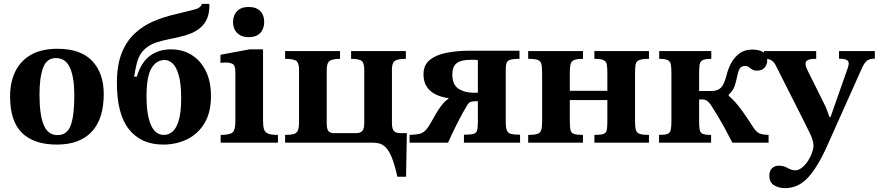

<svg xmlns="http://www.w3.org/2000/svg" viewBox="-20 -737 4540 992"><path d="M274 10Q156 10 94 -50Q32 -110 32 -240Q32 -310 58 -365.5Q84 -421 138.5 -453Q193 -485 277 -485Q397 -485 456.5 -422Q516 -359 516 -251Q516 -123 454 -56.5Q392 10 274 10ZM277 -39Q327 -39 345.5 -89.5Q364 -140 364 -243Q364 -337 341.5 -387Q319 -437 269 -437Q221 -437 202.5 -386.5Q184 -336 184 -250Q184 -143 206 -91Q228 -39 277 -39Z M823 10Q710 10 647 -68Q584 -146 584 -308Q584 -400 608.5 -462Q633 -524 676 -564Q719 -604 773 -627Q827 -650 885 -663Q950 -679 984 -687.5Q1018 -696 1023 -717H1061Q1062 -713 1062 -709.5Q1062 -706 1062 -704Q1061 -658 1043.5 -628Q1026 -598 997.5 -580.5Q969 -563 933.5 -553Q898 -543 860 -536Q823 -529 785.5 -517Q748 -505 720 -475.5Q692 -446 681 -385L673 -341H687Q709 -415 754.5 -448.5Q800 -482 863 -482Q923 -482 969.5 -453.5Q1016 -425 1043 -371Q1070 -317 1070 -240Q1070 -155 1036 -99.5Q1002 -44 946 -17Q890 10 823 10ZM827 -40Q852 -40 872 -57.5Q892 -75 904 -116.5Q916 -158 916 -229Q916 -303 904 -346.5Q892 -390 872.5 -408.5Q853 -427 831 -427Q788 -427 762.5 -384.5Q737 -342 737 -238Q737 -144 759.5 -92Q782 -40 827 -40Z M1416 0H1120V-40Q1169 -40 1182.5 -53.5Q1196 -67 1196 -110V-365Q1196 -399 1182 -406.5Q1168 -414 1145 -414Q1135 -414 1127 -413Q1119 -412 1119 -412V-454L1269 -482H1339V-113Q1339 -84 1344.5 -68Q1350 -52 1366.5 -46Q1383 -40 1416 -40ZM1264 -545Q1227 -545 1205.5 -566.5Q1184 -588 1184 -623Q1184 -658 1205 -679.5Q1226 -701 1264 -701Q1304 -701 1324.5 -680Q1345 -659 1345 -624Q1345 -588 1324.5 -566.5Q1304 -545 1264 -545Z M2078 176H2033Q2019 112 2004 76Q1989 40 1972.5 24Q1956 8 1938.5 4Q1921 0 1903 0H1453V-40Q1481 -40 1496.5 -44Q1512 -48 1518.5 -61.5Q1525 -75 1525 -105V-377Q1525 -416 1507.5 -424.5Q1490 -433 1453 -433V-473H1737V-433Q1699 -433 1683.5 -422.5Q1668 -412 1668 -375V-101Q1668 -70 1677 -59.5Q1686 -49 1706 -49H1818Q1841 -49 1851.5 -60Q1862 -71 1862 -102V-374Q1862 -412 1848.5 -422.5Q1835 -433 1794 -433V-473H2077V-433Q2035 -433 2020 -422.5Q2005 -412 2005 -378V-101Q2005 -72 2015 -60.5Q2025 -49 2048 -49H2082Z M2295 0H2096V-40Q2129 -41 2147.5 -45.5Q2166 -50 2179.5 -64.5Q2193 -79 2209 -108Q2236 -158 2256 -185.5Q2276 -213 2297 -227V-230Q2265 -234 2235.5 -247Q2206 -260 2187 -286Q2168 -312 2168 -353Q2168 -402 2202 -428.5Q2236 -455 2290.5 -465Q2345 -475 2407 -475H2664V-433Q2620 -433 2606.5 -424Q2593 -415 2593 -381V-107Q2593 -77 2599 -63Q2605 -49 2621 -45Q2637 -41 2667 -41V0H2377V-41Q2410 -41 2425.5 -45Q2441 -49 2445 -63.5Q2449 -78 2449 -107V-214H2439Q2420 -214 2410.5 -210Q2401 -206 2393 -192Q2387 -183 2371.5 -155Q2356 -127 2336 -87Q2316 -47 2295 0ZM2424 -258H2449V-426Q2442 -428 2431.5 -428Q2421 -428 2411 -428Q2362 -428 2339.5 -410.5Q2317 -393 2317 -353Q2317 -299 2349 -278.5Q2381 -258 2424 -258Z M2992 0H2709V-40Q2741 -40 2756 -45Q2771 -50 2776 -64.5Q2781 -79 2781 -109V-360Q2781 -391 2777 -406.5Q2773 -422 2758 -427.5Q2743 -433 2709 -433V-473H2992V-433Q2960 -433 2945.5 -426.5Q2931 -420 2927.5 -404.5Q2924 -389 2924 -360V-268H3118V-360Q3118 -389 3115 -404.5Q3112 -420 3098 -426.5Q3084 -433 3051 -433V-473H3333V-433Q3298 -433 3282.5 -426.5Q3267 -420 3264 -404.5Q3261 -389 3261 -360V-112Q3261 -81 3265.5 -65.5Q3270 -50 3285.5 -45Q3301 -40 3333 -40V0H3051V-40Q3084 -40 3098 -45Q3112 -50 3115 -65.5Q3118 -81 3118 -112V-220H2924V-112Q2924 -81 2927.5 -65.5Q2931 -50 2945.5 -45Q2960 -40 2992 -40Z M3654 0H3385V-40Q3415 -40 3428.5 -45Q3442 -50 3445.5 -66Q3449 -82 3449 -113V-359Q3449 -388 3446 -404Q3443 -420 3430 -426.5Q3417 -433 3386 -433V-473H3655V-433Q3624 -433 3611 -426.5Q3598 -420 3595 -404Q3592 -388 3592 -359V-267H3657Q3689 -267 3706 -285Q3723 -303 3735 -353Q3742 -381 3757.5 -410.5Q3773 -440 3800 -460.5Q3827 -481 3868 -481Q3883 -481 3900.5 -477Q3918 -473 3931 -461Q3944 -449 3944 -425Q3944 -403 3930.5 -387.5Q3917 -372 3891 -372Q3876 -372 3866.5 -378Q3857 -384 3849 -390Q3841 -396 3830 -396Q3818 -396 3808.5 -390Q3799 -384 3791 -353Q3784 -319 3776.5 -294.5Q3769 -270 3745 -248V-242Q3763 -227 3779 -209Q3795 -191 3816.5 -161.5Q3838 -132 3870 -82Q3886 -57 3901 -49Q3916 -41 3951 -40V0H3764Q3739 -48 3721 -81Q3703 -114 3687 -140.5Q3671 -167 3652 -196Q3634 -223 3611 -223H3592V-113Q3592 -83 3595 -67Q3598 -51 3611 -45.5Q3624 -40 3654 -40Z M4037 235Q4003 235 3979 220Q3955 205 3955 171Q3955 145 3969 132Q3983 119 4004 119Q4029 119 4049.5 131Q4070 143 4089 143Q4106 143 4123 129.5Q4140 116 4153.5 96Q4167 76 4175 54Q4183 32 4183 16Q4183 -10 4165.5 -46Q4148 -82 4131 -116L3988 -399Q3980 -416 3966 -425Q3952 -434 3927 -434V-473H4197V-433Q4166 -433 4154 -427Q4142 -421 4142 -407Q4142 -397 4146.5 -386.5Q4151 -376 4157 -364L4247 -183L4266 -132H4271L4362 -391Q4365 -403 4365 -410Q4365 -423 4351.5 -428.5Q4338 -434 4315 -434V-473H4500V-434Q4471 -434 4457.5 -422Q4444 -410 4432 -382L4254 16Q4205 126 4154.5 180.5Q4104 235 4037 235Z"/></svg>

Font: STIX Two Text
Style: Bold
Weight: 700
Designer: Ross Mills, John Hudson & Paul Hanslow, Tiro Typeworks Ltd; with prior portions MicroPress Inc., and Coen Hoffman.
Foundry: Tiro Typeworks Ltd
Version: Version 2.13 b171